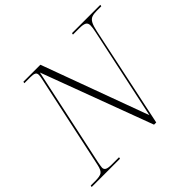

<svg xmlns="http://www.w3.org/2000/svg" viewBox="-177 -915 1117 1117"><g transform="rotate(-45 381.5 -357.0)"><path d="M-11 0 -9 -10H28Q66 -10 81 -19.5Q96 -29 104 -66L229 -649Q233 -667 233 -679Q233 -694 222 -699Q211 -704 189 -704H139L141 -714H281L522 -58L642 -620Q649 -652 649 -670Q649 -690 635 -697Q621 -704 591 -704H539L541 -714H774L772 -704H735Q710 -704 694.5 -698.5Q679 -693 669 -675Q659 -657 651 -619L520 0H502L247 -684L117 -76Q115 -64 113 -53.5Q111 -43 111 -37Q111 -22 123.5 -16Q136 -10 164 -10H224L222 0Z"/></g></svg>

Font: Noto Serif Display ExtraLight
Style: Italic
Weight: 200
Italic angle: -12°
Designer: Monotype Design Team
Foundry: Monotype Imaging Inc.
Version: Version 2.009